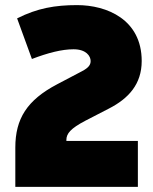

<svg xmlns="http://www.w3.org/2000/svg" viewBox="-20 -732 598 752"><path d="M40 -154V0H520V-180H240V-184C240 -209 257 -229 314 -259L407 -307C483 -346 535 -402 535 -493C535 -656 398 -712 282 -712C196 -712 126 -700 47 -660L105 -501C168 -525 222 -539 268 -539C318 -539 335 -512 335 -493C335 -479 328 -467 301 -453L204 -402C86 -340 40 -267 40 -154Z"/></svg>

Font: Finlandica Black
Style: Regular
Weight: 900
Designer: Niklas Ekholm, Juho Hiilivirta, Jaakko Suomalainen
Foundry: Helsinki Type Studio
Version: Version 2.000;Glyphs 3.2 (3202)